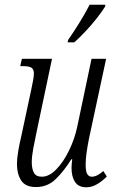

<svg xmlns="http://www.w3.org/2000/svg" viewBox="-20 -786 494 816"><path d="M347 10Q314 10 299 -12.5Q284 -35 284 -72Q284 -87 287 -109H283Q252 -59 217 -25Q182 9 133 9Q88 9 70 -19Q52 -47 52 -89Q52 -112 57.5 -144Q63 -176 70 -205L113 -406Q118 -429 121 -446Q124 -463 124 -474Q124 -491 114 -498Q104 -505 76 -505H66L73 -536H201L134 -218Q127 -186 121 -153Q115 -120 115 -97Q115 -69 124 -52Q133 -35 158 -35Q189 -35 219.5 -66.5Q250 -98 273.5 -146.5Q297 -195 308 -246L369 -536H431L358 -196Q352 -166 348 -138Q344 -110 344 -86Q344 -57 351 -46Q358 -35 370 -35Q392 -35 419 -59L434 -36Q417 -18 394 -4Q371 10 347 10ZM267 -606 270 -617Q291 -647 316 -687Q341 -727 361 -766H428L426 -757Q413 -736 391 -708Q369 -680 343.5 -653Q318 -626 296 -606Z"/></svg>

Font: Noto Serif ExtraCondensed Light
Style: Italic
Weight: 300
Width: 2
Italic angle: -12°
Designer: Monotype Design Team
Foundry: Monotype Imaging Inc.
Version: Version 2.014; ttfautohint (v1.8.4.7-5d5b)